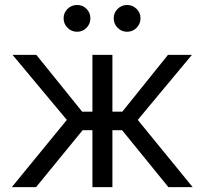

<svg xmlns="http://www.w3.org/2000/svg" viewBox="-20 -764 835 784"><path d="M28.3 0 252.9 -274.4 31.2 -540H128.4L315.4 -308.1H357.4V-540H439V-308.1H479.5L666 -540H763.7L542.5 -274.4L766.6 0H667.5L478.5 -232.4H439V0H357.4V-232.4H317.4L127.4 0ZM499 -634.3Q476.6 -634.3 460.4 -650.4Q444.3 -666.5 444.3 -689.5Q444.3 -711.9 460.4 -727.8Q476.6 -743.7 499 -743.7Q521.5 -743.7 537.6 -727.8Q553.7 -711.9 553.7 -689.5Q553.7 -666.5 537.6 -650.4Q521.5 -634.3 499 -634.3ZM294.9 -634.3Q272 -634.3 255.9 -650.4Q239.7 -666.5 239.7 -689.5Q239.7 -711.9 255.9 -727.8Q272 -743.7 294.9 -743.7Q317.4 -743.7 333.3 -727.8Q349.1 -711.9 349.1 -689.5Q349.1 -666.5 333.3 -650.4Q317.4 -634.3 294.9 -634.3Z"/></svg>

Font: V-Inter
Style: Regular-375
Weight: 375
Designer: Rasmus Andersson
Foundry: rsms
Version: Version 4.000;git-4146feb